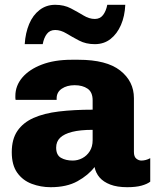

<svg xmlns="http://www.w3.org/2000/svg" viewBox="-20 -770 659 800"><path d="M191 10Q150 10 112.5 -4Q75 -18 52 -50Q29 -82 29 -136Q29 -190 52.5 -224.5Q76 -259 119.5 -278.5Q163 -298 225.5 -305.5Q288 -313 366 -313V-352Q366 -386 345 -400.5Q324 -415 291 -415Q259 -415 237.5 -400.5Q216 -386 216 -360V-354H45Q44 -357 44 -361.5Q44 -366 44 -370Q44 -413 73 -447Q102 -481 154.5 -501Q207 -521 278 -521H307Q424 -521 481 -476Q538 -431 538 -361V-137Q538 -117 548 -109Q558 -101 569 -101Q578 -101 587.5 -103.5Q597 -106 606 -111V-13Q593 -3 569.5 3.5Q546 10 510 10Q468 10 439.5 -1Q411 -12 395 -30.5Q379 -49 374 -74Q348 -40 303 -15Q258 10 191 10ZM283 -101Q304 -101 323 -111Q342 -121 354 -140Q366 -159 366 -186V-229Q314 -229 280.5 -220.5Q247 -212 230.5 -196Q214 -180 214 -155Q214 -124 234 -112.5Q254 -101 283 -101ZM83 -586Q86 -633 101.5 -670Q117 -707 145 -728.5Q173 -750 210 -750Q247 -750 275.5 -735Q304 -720 328 -705.5Q352 -691 375 -691Q397 -691 409.5 -707.5Q422 -724 427 -750H502Q500 -703 484 -666Q468 -629 440.5 -607.5Q413 -586 375 -586Q338 -586 309.5 -601Q281 -616 257 -630.5Q233 -645 210 -645Q188 -645 175.5 -629Q163 -613 158 -586Z"/></svg>

Font: Chivo Medium ExtraBold
Style: Regular
Weight: 800
Version: Version 2.002